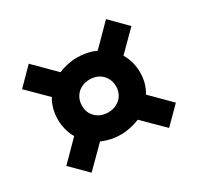

<svg xmlns="http://www.w3.org/2000/svg" viewBox="-125 -774 874 850"><g transform="rotate(-30 312.5 -349.5)"><path d="M115 -71 33 -153 129 -250Q116 -272 109.5 -298Q103 -324 103 -348Q103 -377 110 -403Q117 -429 130 -449L33 -545L115 -628L218 -525Q239 -534 264 -539.5Q289 -545 313 -545Q335 -545 360 -540.5Q385 -536 408 -525L510 -628L592 -545L496 -449Q509 -427 516 -402Q523 -377 523 -348Q523 -323 516.5 -297.5Q510 -272 496 -250L593 -153L511 -71L409 -172Q388 -163 362.5 -157.5Q337 -152 313 -152Q284 -152 260.5 -157.5Q237 -163 216 -172ZM313 -265Q337 -265 357 -275.5Q377 -286 388.5 -305Q400 -324 400 -348Q400 -373 388.5 -392.5Q377 -412 357.5 -422.5Q338 -433 313 -433Q288 -433 268.5 -422.5Q249 -412 237.5 -392.5Q226 -373 226 -348Q226 -323 237.5 -304.5Q249 -286 268.5 -275.5Q288 -265 313 -265Z"/></g></svg>

Font: Mona Sans ExtraLight
Style: Bold
Weight: 700
Version: Version 2.000